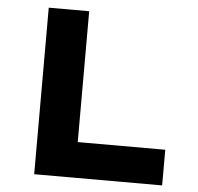

<svg xmlns="http://www.w3.org/2000/svg" viewBox="-51 -752 831 804"><g transform="rotate(5 364.5 -350.0)"><path d="M121.7 0V-700H291.7V-149.9H659.6V0Z"/></g></svg>

Font: Lexend Exa
Style: Regular
Weight: 400
Designer: Bonnie Shaver-Troup, Thomas Jockin
Foundry: Lexend
Version: Version 1.007